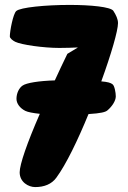

<svg xmlns="http://www.w3.org/2000/svg" viewBox="-20 -741 520 781"><path d="M438 -398C431 -404 418 -408 392 -410C432 -520 460 -616 460 -647C460 -663 452 -680 441 -697C430 -713 349 -721 263 -721C166 -721 62 -711 46 -696C33 -684 20 -614 20 -593C20 -585 32 -576 42 -571C66 -559 157 -546 221 -546C250 -546 275 -547 297 -548L254 -522C236 -485 219 -449 203 -414C138 -412 88 -404 72 -393C57 -383 47 -361 47 -339C47 -320 61 -301 83 -290C93 -285 114 -281 142 -278C90 -159 60 -72 60 -40C60 0 96 20 123 20C160 20 190 8 209 -18C249 -72 297 -172 340 -277C390 -280 409 -285 417 -292C436 -308 451 -331 451 -349C451 -364 446 -392 438 -398Z"/></svg>

Font: Manosque
Style: Regular
Weight: 400
Designer: Ariel Martín Pérez
Foundry: Ariel Martín Pérez
Version: Version 1.005;hotconv 1.0.109;makeotfexe 2.5.65596